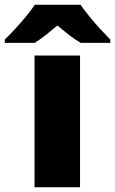

<svg xmlns="http://www.w3.org/2000/svg" viewBox="-78 -786 483 806"><path d="M258 0H67V-553H258ZM260 -766Q276 -743 298.5 -715.5Q321 -688 344.5 -662.5Q368 -637 385 -620V-606H261Q235 -621 212 -639Q189 -657 163 -679Q137 -657 115.5 -640Q94 -623 68 -606H-58V-620Q-39 -638 -15.5 -663.5Q8 -689 30.5 -716Q53 -743 68 -766Z"/></svg>

Font: Noto Sans Khmer UI Black
Style: Regular
Weight: 900
Designer: Danh Hong and the Monotype Design Team
Foundry: Monotype Imaging Inc.
Version: Version 2.002; ttfautohint (v1.8.4.7-5d5b)